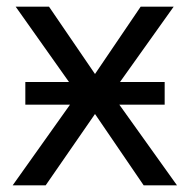

<svg xmlns="http://www.w3.org/2000/svg" viewBox="-20 -556 569 576"><path d="M56 -310H187L27 -536H127L265 -334L402 -536H501L340 -310H474V-242H338L511 0H411L265 -214L117 0H18L190 -242H56Z"/></svg>

Font: Noto Sans IKEA
Style: Regular
Weight: 400
Designer: Monotype Design Team
Foundry: Monotype Imaging Inc.
Version: Version 2.001